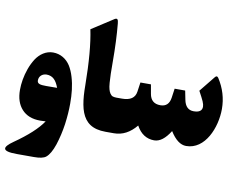

<svg xmlns="http://www.w3.org/2000/svg" viewBox="-101 -912 1651 1307"><g transform="rotate(10 724.5 -258.5)"><path d="M247.6 1C211.9 54.2 148.4 112.8 56.2 176.8C-8.3 221.7 -19.5 253.9 92.3 253.9H211.4C251 253.9 278.3 248 293.5 235.8C313.5 219.7 331.5 189 347.2 142.6C362.3 96.2 373.5 47.4 380.9 -3.9C387.7 -54.7 391.1 -102.5 391.1 -147C391.1 -213.4 385.3 -271.5 368.2 -328.6C359.9 -356.9 349.1 -381.3 336.4 -401.9C310.5 -442.4 268.6 -469.7 216.3 -469.7C168 -469.7 126 -440.4 99.1 -398.9C85.9 -377.9 74.2 -354.5 64.9 -328.6C45.9 -275.9 38.1 -224.6 38.1 -179.7C38.1 -123.5 52.7 -79.6 82.5 -46.9C112.3 -14.2 154.3 2.4 209.5 2.4C222.2 2.4 234.9 2 247.6 1ZM147 -264.6C147 -294.4 169.9 -313.5 199.2 -314C243.7 -313.5 266.6 -285.6 284.7 -237.3C264.6 -236.8 239.7 -236.8 209 -236.8C167.5 -236.8 147 -241.2 147 -264.6Z M627 -479.5C627 -575.7 623 -662.6 615.7 -740.2C613.3 -768.1 606.9 -776.4 589.8 -767.1L438.5 -669.4C458.5 -574.2 469.2 -446.8 470.7 -288.1C470.7 -261.7 471.7 -238.3 473.1 -217.3C476.1 -175.8 483.4 -132.3 495.6 -102.1C521 -37.6 568.8 0 661.1 0H697.3C705.6 0 709.5 -27.8 709.5 -83.5V-147.9C709.5 -210.4 705.6 -241.7 697.3 -241.7H693.4C683.1 -241.7 674.3 -243.2 667.5 -245.6C653.8 -251 643.1 -268.6 637.7 -289.1C634.8 -299.3 632.3 -314 630.9 -334C629.4 -353.5 628.4 -374 627.9 -395.5C627.4 -417 627 -444.8 627 -479.5Z M1227.1 -241.7C1190.4 -241.7 1167.5 -264.2 1158.7 -309.1L1146.5 -370.6H1073.7L1064.5 -306.2C1058.1 -263.7 1035.6 -242.7 997.1 -242.7C953.6 -242.7 928.2 -264.6 920.9 -308.1L909.7 -371.6H836.9L827.6 -306.6C821.3 -263.2 789.6 -241.7 732.4 -241.7H692.4C674.3 -241.7 665.5 -210.4 665.5 -147.9V-83.5C665.5 -27.8 674.3 0 692.4 0H719.2C777.8 0 829.1 -26.9 873 -80.6C902.3 -26.9 943.8 0 997.1 0C1035.6 0 1072.3 -27.8 1106.9 -83.5C1141.6 -27.8 1178.2 0 1217.8 0C1349.1 0 1414.6 -161.6 1414.6 -290C1414.6 -363.3 1394 -431.2 1353.5 -494.1C1346.2 -505.4 1337.9 -505.9 1329.1 -494.6L1241.7 -386.2C1258.3 -356 1269.5 -333.5 1275.9 -319.3C1282.2 -304.7 1285.2 -292.5 1285.2 -283.2C1285.2 -255.4 1265.6 -241.7 1227.1 -241.7Z"/></g></svg>

Font: Sahel Black
Style: Bold
Weight: 900
Foundry: Saber Rastikerdar (saber.rastikerdar@gmail.com)
Version: Version 3.4.0